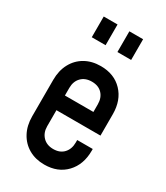

<svg xmlns="http://www.w3.org/2000/svg" viewBox="-196 -865 835 963"><g transform="rotate(30 222.0 -384.0)"><path d="M224 12.5Q172.5 12.5 133.5 -10Q94.5 -32.5 72.8 -73Q51 -113.5 51 -167V-378.5Q51 -432 72.8 -472.5Q94.5 -513 133.5 -535.2Q172.5 -557.5 224 -557.5Q302 -557.5 349 -508.2Q396 -459 396 -378.5V-254.5H126V-339.5H306V-383.5Q306 -421.5 284.2 -444.5Q262.5 -467.5 224 -467.5Q186 -467.5 163.5 -444.5Q141 -421.5 141 -383.5V-162Q141 -124.5 163.5 -101Q186 -77.5 224 -77.5Q262.5 -77.5 284.2 -101Q306 -124.5 306 -162V-177H396V-167Q396 -86.5 349 -37Q302 12.5 224 12.5ZM111.5 -660V-780H191.5V-660ZM260 -660V-780H339.5V-660Z"/></g></svg>

Font: Mohave Light Medium
Style: Regular
Weight: 500
Version: Version 2.003